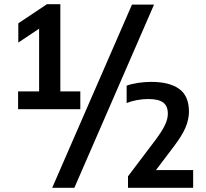

<svg xmlns="http://www.w3.org/2000/svg" viewBox="-20 -830 986 918"><path d="M167 -319.5V-747.5L204.5 -718L67.5 -626.5V-718.5L204.5 -810H268.5V-319.5ZM66.5 -308V-393H364V-308ZM229.5 68 611 -808H716.5L335.5 68ZM592 68V13L723.5 -161Q754.5 -202.5 768.5 -231.8Q782.5 -261 782.5 -286.5Q782.5 -323 760.2 -339.8Q738 -356.5 689 -356.5Q662 -356.5 635 -351.5Q608 -346.5 585.5 -337.5V-420.5Q608.5 -429 640.5 -433.8Q672.5 -438.5 704 -438.5Q789.5 -438.5 836.5 -405Q883.5 -371.5 883.5 -295.5Q883 -258 866.8 -219.8Q850.5 -181.5 812.5 -131.5L707 8L703 -17H903.5V68Z"/></svg>

Font: Encode Sans SC SemiCondensed SemiBold
Style: Regular
Weight: 600
Width: 4
Designer: Multiple Designers
Foundry: Impallari Type
Version: Version 3.002